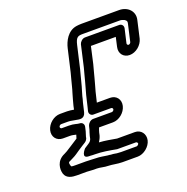

<svg xmlns="http://www.w3.org/2000/svg" viewBox="-128 -792 932 958"><g transform="rotate(-20 338.0 -312.5)"><path d="M395 -622H594C597 -622 606 -620 614 -616C625 -609 626 -604 624 -595L603 -503C602 -498 596 -493 591 -493C586 -493 582 -498 583 -503L600 -577C603 -592 592 -602 581 -602H399C384 -602 371 -588 368 -577L342 -463C337 -441 329 -418 324 -395C320 -377 311 -351 306 -330C302 -312 297 -291 292 -271L287 -251C284 -236 295 -226 306 -226H401C406 -226 410 -221 409 -216C408 -211 402 -206 397 -206H298C283 -206 270 -192 267 -181L262 -161C260 -154 256 -145 253 -132L250 -118C248 -111 244 -104 233 -97C224 -91 217 -87 210 -82C210 -82 169 -38 216 -38H222C231 -37 237 -37 244 -37C284 -37 321 -30 359 -23H363H459C463 -23 468 -17 467 -13C466 -9 459 -3 455 -3H373C365 -3 361 -4 355 -4C346 -4 337 -8 320 -8C320 -8 311 -10 303 -10C285 -12 266 -17 241 -17C225 -17 212 -19 190 -19H137C112 -19 114 -20 112 -27C106 -46 114 -46 118 -48L134 -56C155 -66 162 -73 176 -82C188 -90 195 -95 202 -99L218 -109C226 -114 231 -122 233 -129V-132C234 -138 239 -149 242 -161L247 -183C250 -198 239 -208 228 -208C214 -208 202 -216 172 -216H135C130 -216 126 -221 127 -226C128 -231 134 -236 139 -236H176C183 -236 191 -235 200 -233L217 -230C232 -227 259 -220 267 -253L278 -300C282 -313 284 -321 286 -331C290 -348 299 -372 304 -394C309 -415 316 -439 322 -463L349 -580C358 -619 369 -622 395 -622ZM290 40C308 40 336 47 361 47H443C475 47 510 19 517 -13C524 -45 503 -73 471 -73H377C348 -78 318 -84 285 -86C291 -95 297 -107 300 -118L303 -132C304 -137 307 -145 311 -156H385C418 -156 451 -183 459 -216C467 -249 446 -276 413 -276H343C347 -292 352 -312 356 -330C360 -347 369 -373 374 -395C379 -416 386 -439 392 -463L412 -552H544L533 -503C525 -470 546 -443 579 -443C612 -443 645 -470 653 -503L674 -595C684 -637 652 -672 605 -672H406C396 -672 386 -671 379 -670C330 -663 307 -615 299 -580L272 -463C267 -441 259 -417 254 -394C250 -376 241 -352 236 -331C233 -320 230 -310 228 -301L224 -282C212 -284 200 -286 188 -286H151C118 -286 85 -259 77 -226C69 -193 90 -166 123 -166H160C171 -166 178 -164 192 -161C191 -157 189 -151 186 -142C163 -128 135 -108 119 -99L104 -91C57 -71 55 -26 62 -2C71 27 101 31 126 31H179C194 31 207 34 230 33C248 33 268 40 290 40Z"/></g></svg>

Font: Electronic
Style: OutlineIt
Weight: 700
Version: Version 1.011